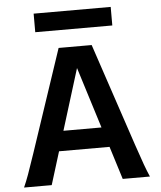

<svg xmlns="http://www.w3.org/2000/svg" viewBox="-60 -955 844 1006"><g transform="rotate(-5 362.5 -451.5)"><path d="M88.9 -173.3 269.5 -712.9H443.4L624 -173.3Q647.5 -104 661.1 -66.4Q674.8 -28.8 687.5 0H544.4L490.2 -173.3H224.6L170.9 0H25.4Q38.6 -29.3 52 -66.4Q65.4 -103.5 88.9 -173.3ZM356.4 -599.6 256.8 -278.3H457ZM154.8 -903.3H560.1V-805.7H154.8Z"/></g></svg>

Font: Lesson One
Style: Bold
Weight: 700
Designer: But Ko, Victor Gaultney, Annie Olsen, Julie Remington, Don Collingsworth, Eric Hays, Becca Hirsbrunner
Version: Version 1.100